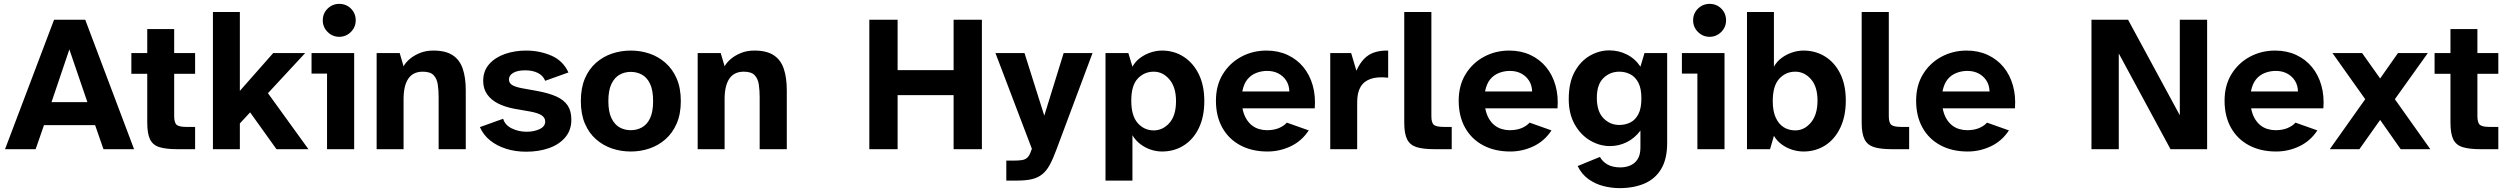

<svg xmlns="http://www.w3.org/2000/svg" viewBox="-20 -770 12950 991"><path d="M6 0 259 -668H420L672 0H514L471 -124H207L164 0ZM246 -243H431L338 -515Z M895 0Q837 0 803 -10.5Q769 -21 754.5 -50.5Q740 -80 740 -137V-389H658V-496H740V-620H879V-496H987V-389H879V-172Q879 -136 892 -125.5Q905 -115 941 -115H987V0Z M1079 0V-708H1218V-301L1390 -496H1555L1363 -289L1572 0H1407L1271 -190L1218 -133V0Z M1668 0V-390H1588V-496H1808V0ZM1731 -580Q1696 -580 1671 -605Q1646 -630 1646 -665Q1646 -701 1671 -725.5Q1696 -750 1731 -750Q1767 -750 1791.5 -725.5Q1816 -701 1816 -665Q1816 -630 1791 -605Q1766 -580 1731 -580Z M1924 0V-496H2043L2063 -428Q2074 -448 2095.5 -466Q2117 -484 2147.5 -496.5Q2178 -509 2217 -509Q2280 -509 2316.5 -485Q2353 -461 2368.5 -415Q2384 -369 2384 -304V0H2244V-269Q2244 -304 2239.5 -334Q2235 -364 2218 -382Q2201 -400 2162 -400Q2112 -400 2087.5 -364Q2063 -328 2063 -258V0Z M2696 13Q2640 13 2592.5 -2Q2545 -17 2510 -45Q2475 -73 2457 -114L2577 -157Q2586 -125 2621 -107.5Q2656 -90 2698 -90Q2736 -90 2765 -103.5Q2794 -117 2794 -143Q2794 -162 2776 -174.5Q2758 -187 2713 -195L2633 -209Q2586 -218 2550.5 -236Q2515 -254 2494.5 -283Q2474 -312 2474 -353Q2474 -404 2505 -439Q2536 -474 2586.5 -491.5Q2637 -509 2695 -509Q2765 -509 2825.5 -483Q2886 -457 2914 -396L2794 -353Q2783 -380 2756 -393.5Q2729 -407 2691 -407Q2651 -407 2629 -394Q2607 -381 2607 -360Q2607 -342 2622 -332Q2637 -322 2672 -315L2755 -300Q2814 -289 2852.5 -271.5Q2891 -254 2910 -225.5Q2929 -197 2929 -152Q2929 -98 2897.5 -61Q2866 -24 2813.5 -5.5Q2761 13 2696 13Z M3236 12Q3185 12 3139 -3.5Q3093 -19 3056.5 -51Q3020 -83 2999 -132Q2978 -181 2978 -248Q2978 -316 2999 -365Q3020 -414 3056.5 -446Q3093 -478 3139 -493.5Q3185 -509 3236 -509Q3286 -509 3332 -493.5Q3378 -478 3414.5 -446Q3451 -414 3472.5 -365Q3494 -316 3494 -248Q3494 -181 3472.5 -132Q3451 -83 3414.5 -51Q3378 -19 3332 -3.5Q3286 12 3236 12ZM3236 -98Q3267 -98 3293.5 -112.5Q3320 -127 3335.5 -160Q3351 -193 3351 -248Q3351 -304 3335.5 -337Q3320 -370 3293.5 -384.5Q3267 -399 3236 -399Q3204 -399 3178 -384.5Q3152 -370 3136 -337Q3120 -304 3120 -248Q3120 -193 3136 -160Q3152 -127 3178 -112.5Q3204 -98 3236 -98Z M3581 0V-496H3700L3720 -428Q3731 -448 3752.5 -466Q3774 -484 3804.5 -496.5Q3835 -509 3874 -509Q3937 -509 3973.5 -485Q4010 -461 4025.5 -415Q4041 -369 4041 -304V0H3901V-269Q3901 -304 3896.5 -334Q3892 -364 3875 -382Q3858 -400 3819 -400Q3769 -400 3744.5 -364Q3720 -328 3720 -258V0Z M4467 0V-668H4613V-408H4902V-668H5048V0H4902V-279H4613V0Z M5174 162V59H5210Q5240 59 5256.5 56Q5273 53 5283.5 42.5Q5294 32 5301 11L5306 -2L5118 -496H5268L5370 -173L5470 -496H5619L5432 4Q5415 50 5398.5 80.5Q5382 111 5360 129Q5338 147 5307 154.5Q5276 162 5230 162Z M5686 162V-496H5804L5825 -426Q5841 -454 5866 -472Q5891 -490 5920 -499.5Q5949 -509 5978 -509Q6040 -509 6089.5 -477Q6139 -445 6167.5 -387Q6196 -329 6196 -248Q6196 -167 6167.5 -108.5Q6139 -50 6089.5 -19Q6040 12 5978 12Q5949 12 5920 2.5Q5891 -7 5866 -26Q5841 -45 5825 -72V162ZM5935 -97Q5982 -97 6016 -135.5Q6050 -174 6050 -248Q6050 -320 6016 -360Q5982 -400 5935 -400Q5886 -400 5852.5 -364.5Q5819 -329 5819 -250Q5819 -172 5852.5 -134.5Q5886 -97 5935 -97Z M6522 12Q6442 12 6382 -20Q6322 -52 6289 -111Q6256 -170 6256 -250Q6256 -329 6291.5 -387Q6327 -445 6386.5 -477Q6446 -509 6517 -509Q6577 -509 6625.5 -486.5Q6674 -464 6707 -424Q6740 -384 6755.5 -329.5Q6771 -275 6766 -211H6393Q6399 -180 6411.5 -158.5Q6424 -137 6441 -123.5Q6458 -110 6478.5 -104Q6499 -98 6519 -98Q6555 -98 6581 -109Q6607 -120 6622 -137L6735 -97Q6699 -42 6642 -15Q6585 12 6522 12ZM6392 -298H6635Q6634 -331 6618.5 -354.5Q6603 -378 6578 -391Q6553 -404 6520 -404Q6491 -404 6464 -393.5Q6437 -383 6418.5 -360.5Q6400 -338 6392 -298Z M6846 0V-496H6954L6981 -405Q6998 -443 7021 -466.5Q7044 -490 7075 -500Q7106 -510 7145 -509V-369Q7090 -375 7055 -363Q7020 -351 7002.5 -321.5Q6985 -292 6985 -243V0Z M7384 0Q7326 0 7292 -10.5Q7258 -21 7243 -50.5Q7228 -80 7228 -136V-708H7368V-170Q7368 -136 7381 -125.5Q7394 -115 7432 -115H7473V0Z M7775 12Q7695 12 7635 -20Q7575 -52 7542 -111Q7509 -170 7509 -250Q7509 -329 7544.5 -387Q7580 -445 7639.5 -477Q7699 -509 7770 -509Q7830 -509 7878.5 -486.5Q7927 -464 7960 -424Q7993 -384 8008.5 -329.5Q8024 -275 8019 -211H7646Q7652 -180 7664.5 -158.5Q7677 -137 7694 -123.5Q7711 -110 7731.5 -104Q7752 -98 7772 -98Q7808 -98 7834 -109Q7860 -120 7875 -137L7988 -97Q7952 -42 7895 -15Q7838 12 7775 12ZM7645 -298H7888Q7887 -331 7871.5 -354.5Q7856 -378 7831 -391Q7806 -404 7773 -404Q7744 -404 7717 -393.5Q7690 -383 7671.5 -360.5Q7653 -338 7645 -298Z M8339 201Q8298 201 8256.5 190.5Q8215 180 8179.5 155Q8144 130 8123 87L8238 40Q8251 64 8277 79Q8303 94 8344 94Q8370 94 8393.5 84.5Q8417 75 8432 52.5Q8447 30 8447 -9V-96Q8417 -56 8376 -36Q8335 -16 8290 -16Q8236 -16 8187 -45Q8138 -74 8107.5 -128.5Q8077 -183 8077 -258Q8077 -344 8107.5 -399.5Q8138 -455 8186 -482.5Q8234 -510 8286 -510Q8335 -510 8377.5 -488.5Q8420 -467 8447 -426L8468 -496H8585V-32Q8585 50 8554.5 101.5Q8524 153 8468.5 177Q8413 201 8339 201ZM8338 -125Q8369 -125 8395 -138Q8421 -151 8436.5 -181Q8452 -211 8452 -262Q8452 -313 8436.5 -343Q8421 -373 8395 -386.5Q8369 -400 8338 -400Q8290 -400 8256 -367Q8222 -334 8222 -265Q8222 -195 8256 -160Q8290 -125 8338 -125Z M8741 0V-390H8661V-496H8881V0ZM8804 -580Q8769 -580 8744 -605Q8719 -630 8719 -665Q8719 -701 8744 -725.5Q8769 -750 8804 -750Q8840 -750 8864.5 -725.5Q8889 -701 8889 -665Q8889 -630 8864 -605Q8839 -580 8804 -580Z M9289 12Q9260 12 9231 3Q9202 -6 9177 -24Q9152 -42 9136 -69L9116 0H8997V-708H9136V-426Q9152 -454 9177 -472Q9202 -490 9231 -499.5Q9260 -509 9289 -509Q9351 -509 9400.5 -478Q9450 -447 9478.5 -389.5Q9507 -332 9507 -251Q9507 -170 9478.5 -110.5Q9450 -51 9400.5 -19.5Q9351 12 9289 12ZM9246 -97Q9293 -97 9327 -137.5Q9361 -178 9361 -251Q9361 -323 9327 -361.5Q9293 -400 9246 -400Q9197 -400 9163.5 -363.5Q9130 -327 9130 -248Q9130 -196 9145.5 -162.5Q9161 -129 9187 -113Q9213 -97 9246 -97Z M9745 0Q9687 0 9653 -10.5Q9619 -21 9604 -50.5Q9589 -80 9589 -136V-708H9729V-170Q9729 -136 9742 -125.5Q9755 -115 9793 -115H9834V0Z M10136 12Q10056 12 9996 -20Q9936 -52 9903 -111Q9870 -170 9870 -250Q9870 -329 9905.5 -387Q9941 -445 10000.5 -477Q10060 -509 10131 -509Q10191 -509 10239.5 -486.5Q10288 -464 10321 -424Q10354 -384 10369.5 -329.5Q10385 -275 10380 -211H10007Q10013 -180 10025.5 -158.5Q10038 -137 10055 -123.5Q10072 -110 10092.5 -104Q10113 -98 10133 -98Q10169 -98 10195 -109Q10221 -120 10236 -137L10349 -97Q10313 -42 10256 -15Q10199 12 10136 12ZM10006 -298H10249Q10248 -331 10232.5 -354.5Q10217 -378 10192 -391Q10167 -404 10134 -404Q10105 -404 10078 -393.5Q10051 -383 10032.5 -360.5Q10014 -338 10006 -298Z M10775 0V-668H10964L11231 -175V-668H11372V0H11183L10916 -494V0Z M11728 12Q11648 12 11588 -20Q11528 -52 11495 -111Q11462 -170 11462 -250Q11462 -329 11497.5 -387Q11533 -445 11592.5 -477Q11652 -509 11723 -509Q11783 -509 11831.5 -486.5Q11880 -464 11913 -424Q11946 -384 11961.5 -329.5Q11977 -275 11972 -211H11599Q11605 -180 11617.5 -158.5Q11630 -137 11647 -123.5Q11664 -110 11684.5 -104Q11705 -98 11725 -98Q11761 -98 11787 -109Q11813 -120 11828 -137L11941 -97Q11905 -42 11848 -15Q11791 12 11728 12ZM11598 -298H11841Q11840 -331 11824.5 -354.5Q11809 -378 11784 -391Q11759 -404 11726 -404Q11697 -404 11670 -393.5Q11643 -383 11624.5 -360.5Q11606 -338 11598 -298Z M12005 0 12188 -258 12019 -496H12172L12265 -365L12357 -496H12511L12341 -258L12524 0H12371L12265 -151L12158 0Z M12783 0Q12725 0 12691 -10.5Q12657 -21 12642.5 -50.5Q12628 -80 12628 -137V-389H12546V-496H12628V-620H12767V-496H12875V-389H12767V-172Q12767 -136 12780 -125.5Q12793 -115 12829 -115H12875V0Z"/></svg>

Font: Atkinson Hyperlegible Next
Style: Bold
Weight: 700
Designer: Elliott Scott, Megan Eiswerth, Linus Boman, Theodore Petrosky, Letters from Sweden
Foundry: Applied Design Works, Letters from Sweden
Version: Version 2.001